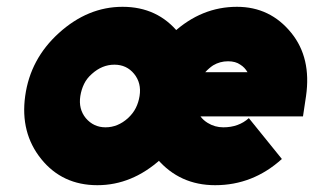

<svg xmlns="http://www.w3.org/2000/svg" viewBox="-20 -532 922 564"><path d="M870 -190 879 -250Q895 -362 836 -435Q774 -512 676 -512Q572 -512 489 -436Q405 -360 390 -250Q375 -143 442 -65Q508 12 612 12Q723 12 808 -65L711 -185Q681 -158 636 -158Q611 -158 590 -171Q577 -179 569 -190ZM650 -352Q672 -352 686 -342Q699 -334 707 -320H583Q594 -332 606 -340Q626 -352 650 -352ZM316 -342Q352 -342 374 -315Q396 -288 390 -250Q387 -231 379 -215Q371 -199 356 -185Q326 -158 290 -158Q255 -158 232 -185Q210 -212 216 -250Q219 -269 227 -285.5Q235 -302 250 -315Q280 -342 316 -342ZM340 -512Q238 -512 153 -435Q69 -359 54 -250Q39 -142 101 -65Q163 12 266 12Q368 12 453 -65Q537 -141 552 -250Q567 -358 505 -435Q443 -512 340 -512Z"/></svg>

Font: Unageo
Style: Black-Italic
Weight: 900
Designer: Richard Sepsi
Foundry: Richard Sepsi
Version: Version 2.000